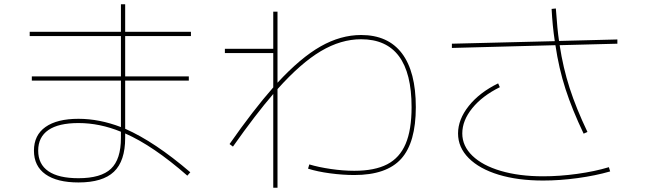

<svg xmlns="http://www.w3.org/2000/svg" viewBox="-20 -830 3040 905"><path d="M140 -120Q140 -193 194.5 -231.5Q249 -270 350 -270Q448 -270 550 -231V-450H130V-470H550V-660H120V-680H550V-810H570V-680H880V-660H570V-470H870V-450H570V-223Q709 -162 877 -18L863 -2Q702 -143 570 -201V-180Q570 -71 517 -20.5Q464 30 350 30Q249 30 194.5 -8.5Q140 -47 140 -120ZM350 10Q456 10 503 -34.5Q550 -79 550 -180V-209Q450 -250 350 -250Q256 -250 208 -217Q160 -184 160 -120Q160 -56 208 -23Q256 10 350 10Z M1432 -35 1438 -55Q1481 -42 1539 -33.5Q1597 -25 1650 -25Q1746 -25 1805 -55.5Q1864 -86 1892 -152Q1920 -218 1920 -325Q1920 -645 1682 -645Q1587 -645 1492.5 -589Q1398 -533 1288 -410V55H1268V-387Q1186 -292 1078 -139L1062 -151Q1173 -310 1268 -418V-580H1040V-600H1268V-775H1288V-440Q1397 -558 1491.5 -611.5Q1586 -665 1682 -665Q1809 -665 1874.5 -578.5Q1940 -492 1940 -325Q1940 -158 1871 -81.5Q1802 -5 1650 -5Q1596 -5 1536 -13Q1476 -21 1432 -35Z M2139 -201Q2139 -267 2189.5 -330.5Q2240 -394 2328 -437L2336 -419Q2253 -378 2206 -320Q2159 -262 2159 -201Q2159 -142 2206.5 -96Q2254 -50 2340.5 -24.5Q2427 1 2540 1Q2618 1 2701 -10.5Q2784 -22 2850 -42L2856 -22Q2787 -2 2702.5 9.5Q2618 21 2540 21Q2421 21 2330.5 -6.5Q2240 -34 2189.5 -84.5Q2139 -135 2139 -201ZM2110 -624 2595 -636Q2584 -709 2580 -788L2600 -790Q2607 -690 2615 -637L2890 -644V-624L2618 -617Q2634 -511 2665 -415Q2696 -319 2749 -208L2731 -200Q2677 -313 2645.5 -410.5Q2614 -508 2598 -617L2110 -604Z"/></svg>

Font: Enso Thin
Style: Regular
Weight: 100
Designer: Coji Morishita
Foundry: UNDERFOREST DESIGN
Version: Version 1.000